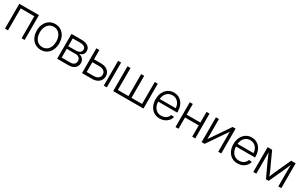

<svg xmlns="http://www.w3.org/2000/svg" viewBox="236 -2011 5482 3501"><g transform="rotate(30 2976.5 -260.5)"><path d="M481 -522.5V0H417.5V-462.4H130.9V0H67.4V-522.5Z M823.7 10.7Q753.4 10.7 700.2 -23.9Q647 -58.6 616.9 -119.9Q586.9 -181.2 586.9 -260.3Q586.9 -339.8 616.9 -401.1Q647 -462.4 700.2 -497.3Q753.4 -532.2 823.7 -532.2Q893.6 -532.2 946.8 -497.3Q1000 -462.4 1029.8 -401.1Q1059.6 -339.8 1059.6 -260.3Q1059.6 -181.2 1029.8 -119.9Q1000 -58.6 947 -23.9Q894 10.7 823.7 10.7ZM823.7 -47.4Q877 -47.4 915.5 -74.5Q954.1 -101.6 974.9 -149.7Q995.6 -197.8 995.6 -260.3Q995.6 -322.8 974.9 -370.8Q954.1 -418.9 915.5 -446.5Q877 -474.1 823.7 -474.1Q770.5 -474.1 731.9 -446.8Q693.4 -419.4 672.4 -371.1Q651.4 -322.8 651.4 -260.3Q651.4 -197.8 672.4 -149.7Q693.4 -101.6 731.9 -74.5Q770.5 -47.4 823.7 -47.4Z M1166 0V-522.5H1377Q1463.9 -522.5 1514.2 -487.8Q1564.5 -453.1 1564.5 -388.7Q1564.5 -342.3 1538.1 -314.2Q1511.7 -286.1 1467.3 -276.9Q1498.5 -271.5 1524.4 -255.4Q1550.3 -239.3 1565.9 -212.2Q1581.5 -185.1 1581.5 -146.5Q1581.5 -103 1560.3 -70.1Q1539.1 -37.1 1500.2 -18.6Q1461.4 0 1408.2 0ZM1227.1 -59.6H1408.2Q1458.5 -59.6 1487.3 -83.7Q1516.1 -107.9 1516.1 -149.9Q1516.1 -193.4 1489 -218.5Q1461.9 -243.7 1415.5 -243.7H1227.1ZM1227.1 -299.3H1382.8Q1437.5 -299.3 1469 -321.3Q1500.5 -343.3 1500.5 -384.8Q1500.5 -423.3 1468.3 -443.1Q1436 -462.9 1377 -462.9H1227.1Z M1742.7 -326.7H1902.8Q1960.9 -326.7 2004.2 -306.4Q2047.4 -286.1 2071 -249.5Q2094.7 -212.9 2094.7 -164.6Q2094.7 -116.2 2070.8 -79.1Q2046.9 -42 2003.9 -21Q1960.9 0 1902.8 0H1689.9V-522.5H1753.4V-60.1H1901.4Q1960.9 -60.1 1996.1 -88.4Q2031.2 -116.7 2031.2 -164.1Q2031.2 -211.4 1996.1 -239Q1960.9 -266.6 1901.4 -266.6H1742.7ZM2147.5 0V-522.5H2210.9V0Z M2345.7 -522.5H2409.2V-60.1H2632.8V-522.5H2696.3V-60.1H2919.4V-522.5H2982.9V0H2345.7Z M3327.1 10.7Q3253.9 10.7 3200.4 -24.2Q3147 -59.1 3117.9 -120.4Q3088.9 -181.6 3088.9 -259.8Q3088.9 -338.9 3118.7 -400.4Q3148.4 -461.9 3200.9 -497.1Q3253.4 -532.2 3322.3 -532.2Q3372.6 -532.2 3414.8 -513.4Q3457 -494.6 3488 -459.5Q3519 -424.3 3536.1 -375.2Q3553.2 -326.2 3553.2 -265.6V-244.1H3124.5V-299.8H3517.1L3489.7 -281.2Q3489.7 -338.4 3468.8 -382.1Q3447.8 -425.8 3410.2 -450.2Q3372.6 -474.6 3322.3 -474.6Q3271.5 -474.6 3233.2 -449.5Q3194.8 -424.3 3173.6 -380.1Q3152.3 -335.9 3152.3 -277.8V-252Q3152.3 -191.9 3173.6 -145.5Q3194.8 -99.1 3234.1 -73.2Q3273.4 -47.4 3327.6 -47.4Q3366.2 -47.4 3397.2 -60.5Q3428.2 -73.7 3449.5 -96.9Q3470.7 -120.1 3480 -150.4L3543 -146Q3532.2 -100.1 3501.7 -64.7Q3471.2 -29.3 3426.5 -9.3Q3381.8 10.7 3327.1 10.7Z M4025.4 -297.9V-237.8H3705.1V-297.9ZM3720.7 -522.5V0H3657.2V-522.5ZM4072.8 -522.5V0H4009.3V-522.5Z M4621.1 0H4557.6V-417H4555.2L4270 0H4207.5V-522.5H4271V-104.5H4273.4L4559.1 -522.5H4621.1Z M4965.3 10.7Q4892.1 10.7 4838.6 -24.2Q4785.2 -59.1 4756.1 -120.4Q4727.1 -181.6 4727.1 -259.8Q4727.1 -338.9 4756.8 -400.4Q4786.6 -461.9 4839.1 -497.1Q4891.6 -532.2 4960.4 -532.2Q5010.7 -532.2 5053 -513.4Q5095.2 -494.6 5126.2 -459.5Q5157.2 -424.3 5174.3 -375.2Q5191.4 -326.2 5191.4 -265.6V-244.1H4762.7V-299.8H5155.3L5127.9 -281.2Q5127.9 -338.4 5106.9 -382.1Q5085.9 -425.8 5048.3 -450.2Q5010.7 -474.6 4960.4 -474.6Q4909.7 -474.6 4871.3 -449.5Q4833 -424.3 4811.8 -380.1Q4790.5 -335.9 4790.5 -277.8V-252Q4790.5 -191.9 4811.8 -145.5Q4833 -99.1 4872.3 -73.2Q4911.6 -47.4 4965.8 -47.4Q5004.4 -47.4 5035.4 -60.5Q5066.4 -73.7 5087.6 -96.9Q5108.9 -120.1 5118.2 -150.4L5181.2 -146Q5170.4 -100.1 5139.9 -64.7Q5109.4 -29.3 5064.7 -9.3Q5020 10.7 4965.3 10.7Z M5295.4 0V-522.5H5390.6L5545.4 -184.6Q5553.2 -166.5 5560.3 -149.9Q5567.4 -133.3 5573.7 -117.4Q5580.1 -101.6 5586.2 -86.2Q5592.3 -70.8 5598.1 -55.2H5584Q5590.3 -70.8 5596.2 -86.2Q5602.1 -101.6 5608.4 -117.4Q5614.7 -133.3 5621.6 -149.9Q5628.4 -166.5 5636.7 -184.6L5790.5 -522.5H5885.7V0H5822.3V-304.7Q5822.3 -332 5822.5 -354.7Q5822.8 -377.4 5823 -398.4Q5823.2 -419.4 5823.2 -440.4Q5823.2 -461.4 5823.7 -483.9H5835Q5822.8 -454.1 5811.3 -425.8Q5799.8 -397.5 5787.4 -368.2Q5774.9 -338.9 5759.8 -305.2L5619.1 0H5562L5420.4 -305.2Q5405.3 -338.9 5392.8 -368.2Q5380.4 -397.5 5368.7 -425.8Q5356.9 -454.1 5344.7 -483.9H5357.4Q5357.9 -461.9 5358.2 -441.2Q5358.4 -420.4 5358.4 -399.4Q5358.4 -378.4 5358.6 -355.2Q5358.9 -332 5358.9 -304.7V0Z"/></g></svg>

Font: Inter 28pt Light
Style: Regular
Weight: 300
Designer: Rasmus Andersson
Foundry: rsms
Version: Version 4.001;git-66647c0bb